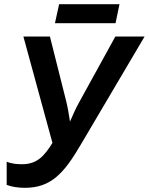

<svg xmlns="http://www.w3.org/2000/svg" viewBox="-20 -889 712 919"><path d="M243 -778H533L552 -869H263ZM99 10C223 10 286 -58 368 -199L672 -714H532L357 -396C343 -371 329 -339 315 -307C310 -340 304 -377 297 -404L219 -714H92L231 -205C192 -142 157 -103 86 -103C65 -103 39 -104 12 -115V-4C38 6 70 10 99 10Z"/></svg>

Font: Noto Sans SemiBold
Style: Italic
Weight: 600
Italic angle: -12°
Designer: Monotype Design Team
Foundry: Monotype Imaging Inc.
Version: Version 2.013